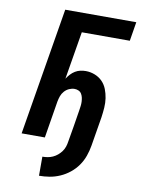

<svg xmlns="http://www.w3.org/2000/svg" viewBox="-102 -803 803 1091"><g transform="rotate(10 300.0 -257.5)"><path d="M201 220V110Q216 110 231 107.5Q246 105 260.5 98.5Q275 92 287.5 81.5Q300 71 309.5 58Q319 45 324 30Q329 15 331 0Q339 -47 347 -93.5Q355 -140 362 -187Q364 -199 365.5 -211.5Q367 -224 366.5 -236Q366 -248 363.5 -259.5Q361 -271 355 -281Q349 -291 338 -296Q327 -301 315 -301Q299 -301 283.5 -294Q268 -287 256.5 -274Q245 -261 239.5 -245.5Q234 -230 231 -214L196 0H62L184 -735H594L576 -625H299L253 -349Q262 -363 273.5 -375.5Q285 -388 299 -396.5Q313 -405 328.5 -408.5Q344 -412 360 -412Q387 -412 412.5 -402Q438 -392 456 -373.5Q474 -355 483.5 -330.5Q493 -306 497 -279.5Q501 -253 499 -225Q497 -197 493 -169L465 0Q460 30 449.5 60Q439 90 420.5 116.5Q402 143 376.5 163.5Q351 184 321.5 197Q292 210 261.5 215Q231 220 201 220Z"/></g></svg>

Font: Iosevka Curly XBdExObl
Style: Regular
Weight: 800
Width: 7
Italic angle: -9°
Monospace: yes
Designer: Belleve Invis
Foundry: Belleve Invis
Version: Version 11.1.0; ttfautohint (v1.8.3)